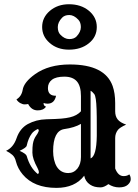

<svg xmlns="http://www.w3.org/2000/svg" viewBox="-20 -891 665 923"><path d="M384.8 -46.4Q340.3 12.2 251.5 12.2Q143.1 12.2 88.9 -52.7Q65.4 -80.6 56.6 -114.7Q51.8 -135.3 39.6 -146.2Q27.3 -157.2 9.3 -166Q44.4 -182.1 59.6 -226.6Q75.7 -273.4 113.3 -294.4Q153.8 -316.4 202.6 -317.6Q251.5 -318.8 274.9 -320.8Q298.3 -322.8 316.4 -327.1Q350.1 -335 369.1 -356V-429.2Q369.1 -477.5 349.4 -500Q329.6 -522.5 289.3 -522.5Q249 -522.5 229.7 -507.6Q210.4 -492.7 210.4 -467.8Q210.4 -429.7 249.5 -430.7Q241.7 -392.6 208.5 -392.6Q198.7 -392.6 189.5 -396V-394.5Q189.5 -381.8 201.2 -378.4Q189 -359.9 160.2 -360.4Q131.3 -360.8 115.2 -391.1Q107.9 -389.2 98.4 -389.2Q88.9 -389.2 77.4 -395.5Q65.9 -401.9 59.1 -413.1Q83.5 -427.7 88.9 -458.5Q94.7 -496.1 148.9 -534.7Q214.4 -581.1 315.9 -581.1Q484.4 -581.1 521.5 -477.5Q533.7 -442.9 533.7 -395.5V-356Q533.7 -332 545.7 -316.9Q557.6 -301.8 586.4 -292Q555.7 -277.8 546.9 -266.6Q533.7 -249.5 533.7 -227.5V-81.1Q547.9 -44.4 574.2 -44.4Q590.8 -44.4 601.6 -52.7Q608.4 -43.5 608.4 -29.5Q608.4 -15.6 594.5 -2.9Q580.6 9.8 552.7 9.8Q524.9 9.8 501 -5.9Q480 9.8 463.6 9.8Q447.3 9.8 435.3 6.6Q423.3 3.4 413.1 -3.4Q390.1 -18.6 384.8 -46.4ZM415.5 -129.4Q443.8 -140.6 445.3 -237.3Q445.3 -257.8 445.3 -284.2Q445.3 -310.5 445.1 -329.3Q444.8 -348.1 444.3 -365.2Q442.4 -426.8 433.1 -438.7Q423.8 -450.7 415.5 -454.6ZM235.4 -164.1Q235.4 -143.6 239.7 -124Q244.1 -104.5 252.9 -89.8Q272.5 -59.1 308.1 -59.1Q335 -59.1 352.5 -81.1Q369.1 -102.5 369.1 -136.2V-295.4Q337.9 -277.3 289.1 -270.5Q235.4 -262.2 235.4 -164.1ZM162.1 -54.2Q167 -57.6 167 -63Q167 -70.3 160.2 -83.5Q135.7 -128.4 135.7 -157.2Q135.7 -186 137.9 -198.7Q140.1 -211.4 143.8 -220.5Q147.5 -229.5 152.1 -236.3Q156.7 -243.2 160.2 -248.5Q166.5 -259.8 166.5 -263.9Q166.5 -268.1 162.1 -271Q142.1 -261.7 132.8 -249Q116.2 -226.6 108.4 -190.9Q106.4 -180.7 74.2 -166Q105.5 -151.9 108.4 -141.1Q125 -83 162.1 -54.2ZM311.5 -652.3Q255.4 -652.3 218.8 -684.6Q182.6 -715.8 182.6 -761.2Q182.6 -807.1 219.7 -838.9Q257.3 -870.6 311.5 -870.6Q369.1 -870.6 407.2 -839.4Q445.3 -807.6 445.3 -761.2Q445.3 -712.9 406.7 -682.6Q369.1 -652.3 311.5 -652.3ZM313 -703.1Q335.9 -703.1 348.1 -715.8Q368.7 -737.8 368.7 -760.7Q368.7 -783.7 356.4 -796.4Q335.4 -818.8 313 -818.8Q290.5 -818.8 278.3 -805.7Q257.8 -784.2 257.8 -760.7Q257.8 -737.3 269.5 -725.1Q290 -703.1 313 -703.1Z"/></svg>

Font: Rye
Style: Regular
Weight: 400
Designer: Nicole Fally
Foundry: Nicole Fally
Version: Version 1.001